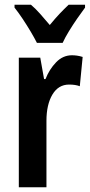

<svg xmlns="http://www.w3.org/2000/svg" viewBox="-20 -786 377 806"><path d="M282 -554Q292 -554 303 -552.5Q314 -551 327 -547L315 -424Q297 -431 270 -431Q225 -431 200 -389Q175 -347 175 -279V0H59V-544H149L165 -454H171Q187 -495 215.5 -524.5Q244 -554 282 -554ZM135 -606Q125 -626 109 -653Q93 -680 75 -707Q57 -734 41 -754V-766H110Q128 -751 148 -728.5Q168 -706 189 -681Q212 -709 229.5 -727.5Q247 -746 268 -766H337V-754Q322 -734 304 -708Q286 -682 269.5 -655Q253 -628 243 -606Z"/></svg>

Font: Noto Sans Bengali ExtraCondensed SemiBold
Style: Regular
Weight: 600
Width: 2
Designer: Joana Ranito - Universal Thirst; Jelle Bosma - Monotype Design Team
Foundry: Universal Thirst ehf.
Version: Version 3.000; ttfautohint (v1.8.4.7-5d5b)